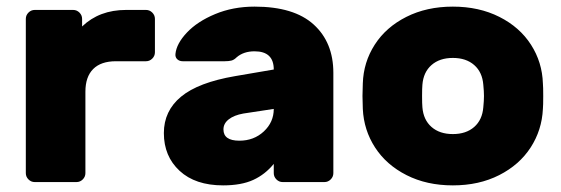

<svg xmlns="http://www.w3.org/2000/svg" viewBox="-20 -550 1696 580"><path d="M448 -493V-392Q448 -381 440 -373Q432 -365 421 -365H330Q285 -365 261.5 -341.5Q238 -318 238 -273V-27Q238 -16 230 -8Q222 0 211 0H85Q74 0 66 -8Q58 -16 58 -27V-493Q58 -504 66 -512Q74 -520 85 -520H201Q212 -520 220 -512Q228 -504 228 -493V-470Q280 -520 361 -520H421Q432 -520 440 -512Q448 -504 448 -493Z M807 -340Q807 -395 749 -395Q716 -395 695 -377Q687 -369 679 -367Q671 -365 659 -365H532Q522 -365 515.5 -371Q509 -377 510 -387Q513 -418 544.5 -451.5Q576 -485 630 -507.5Q684 -530 749 -530Q868 -530 927.5 -476Q987 -422 987 -330V-27Q987 -16 979 -8Q971 0 960 0H834Q823 0 815 -8Q807 -16 807 -27V-55Q781 -23 745 -6.5Q709 10 654 10Q570 10 522.5 -34Q475 -78 475 -148Q475 -215 527 -258Q579 -301 690 -320ZM715 -207Q687 -202 671 -189.5Q655 -177 655 -159Q655 -125 703 -125Q747 -125 777 -153Q807 -181 807 -221Z M1348 10Q1269 10 1208 -21Q1147 -52 1113 -104.5Q1079 -157 1076 -221L1075 -260L1076 -298Q1078 -362 1112 -415Q1146 -468 1207.5 -499Q1269 -530 1348 -530Q1427 -530 1488.5 -499Q1550 -468 1584 -415Q1618 -362 1620 -298Q1621 -288 1621 -260Q1621 -231 1620 -221Q1617 -157 1583 -104.5Q1549 -52 1488 -21Q1427 10 1348 10ZM1440 -226Q1442 -246 1442 -260Q1442 -274 1440 -294Q1437 -332 1412.5 -353.5Q1388 -375 1348 -375Q1308 -375 1283.5 -353.5Q1259 -332 1256 -294Q1255 -284 1255 -260Q1255 -236 1256 -226Q1259 -188 1283.5 -166.5Q1308 -145 1348 -145Q1388 -145 1412.5 -166.5Q1437 -188 1440 -226Z"/></svg>

Font: Hezaedrus
Style: Bold
Weight: 700
Designer: Hubert & Fischer
Foundry: Hubert & Fischer
Version: Version 1.10;September 3, 2019;FontCreator 11.5.0.2425 64-bi